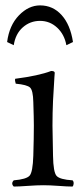

<svg xmlns="http://www.w3.org/2000/svg" viewBox="-20 -684 307 709"><path d="M225.1 -517.1Q217.8 -557.1 190.9 -582Q164.1 -606.9 127.7 -606.9Q91.3 -606.9 64.2 -583Q37.1 -559.1 30.8 -517.1L6.3 -528.8Q14.2 -590.3 49.8 -627.2Q85.4 -664.1 127.9 -664.1Q175.3 -664.1 207.5 -628.4Q239.7 -592.8 249.5 -528.8ZM175.8 -108.9Q176.8 -47.9 189 -34.4Q201.2 -21 248 -18.1Q252 -14.2 252 -7.1Q252 0 248 4.9Q229 4.9 196 2.4Q163.1 0 140.1 0Q117.2 0 83 2.4Q48.8 4.9 30.8 4.9Q19.5 -6.3 30.8 -18.1Q77.6 -22 89.4 -35.4Q101.1 -48.8 103 -108.9Q105 -175.8 105 -220.7Q105 -247.1 103 -307.1Q102.1 -350.1 91.1 -360.6Q80.1 -371.1 38.1 -375Q34.2 -387.2 36.1 -393.1Q123 -404.3 168.9 -421.9Q182.1 -421.9 182.1 -415Q181.6 -409.2 180.9 -398.7Q180.2 -388.2 178.7 -360.8Q177.2 -333.5 175.8 -311.5Q174.8 -290 174.3 -266.8Q173.8 -243.7 173.8 -219.7Q173.8 -194.8 175.8 -108.9Z"/></svg>

Font: Linux Libertine Display
Style: Regular
Weight: 400
Designer: Philipp H. Poll
Foundry: Philipp H. Poll
Version: Version 5.0.9